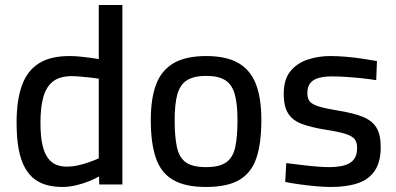

<svg xmlns="http://www.w3.org/2000/svg" viewBox="-20 -734 1575 764"><path d="M228 10Q197 10 169 3Q141 -4 118.5 -20.5Q96 -37 79.5 -66Q63 -95 54.5 -139.5Q46 -184 46 -247Q46 -335 67 -393.5Q88 -452 134 -481.5Q180 -511 257 -511Q275 -511 297 -509Q319 -507 340 -504Q361 -501 373 -499V-714H467V0H375L374 -32Q359 -23 334.5 -13Q310 -3 282 3.5Q254 10 228 10ZM245 -71Q269 -71 293 -76.5Q317 -82 338.5 -90Q360 -98 373 -104V-421Q362 -423 342.5 -425Q323 -427 302.5 -429Q282 -431 265 -431Q218 -431 191 -410Q164 -389 152.5 -348Q141 -307 141 -247Q141 -191 149 -157Q157 -123 171.5 -104Q186 -85 205 -78Q224 -71 245 -71Z M800 10Q716 10 668 -18.5Q620 -47 600 -106Q580 -165 580 -256Q580 -343 601.5 -399Q623 -455 671.5 -483Q720 -511 800 -511Q881 -511 929 -483Q977 -455 998.5 -399Q1020 -343 1020 -256Q1020 -165 1000.5 -106Q981 -47 933 -18.5Q885 10 800 10ZM800 -69Q853 -69 880 -88Q907 -107 916 -148.5Q925 -190 925 -256Q925 -321 914 -359.5Q903 -398 876 -415Q849 -432 800 -432Q752 -432 724.5 -415Q697 -398 686 -359.5Q675 -321 675 -256Q675 -190 684 -148.5Q693 -107 719.5 -88Q746 -69 800 -69Z M1297 10Q1271 10 1237.5 7Q1204 4 1171.5 -0.5Q1139 -5 1115 -10L1119 -85Q1144 -82 1176 -78Q1208 -74 1238.5 -71.5Q1269 -69 1287 -69Q1325 -69 1350 -76Q1375 -83 1388 -99.5Q1401 -116 1401 -145Q1401 -168 1391 -180.5Q1381 -193 1354 -201.5Q1327 -210 1275 -218Q1219 -227 1182 -240.5Q1145 -254 1127 -282Q1109 -310 1109 -360Q1109 -418 1135.5 -450.5Q1162 -483 1204.5 -497Q1247 -511 1294 -511Q1324 -511 1358.5 -508Q1393 -505 1425 -500Q1457 -495 1480 -491L1477 -415Q1453 -419 1421 -422.5Q1389 -426 1357 -428Q1325 -430 1301 -430Q1273 -430 1250.5 -424.5Q1228 -419 1215.5 -404.5Q1203 -390 1203 -363Q1203 -343 1212 -331Q1221 -319 1248 -310.5Q1275 -302 1325 -294Q1387 -284 1424 -269Q1461 -254 1478 -226Q1495 -198 1495 -149Q1495 -90 1471.5 -55Q1448 -20 1404 -5Q1360 10 1297 10Z"/></svg>

Font: Cairo Play SemiBold
Style: Regular
Weight: 600
Designer: Mohamed Gaber, Accademia di Belle Arti di Urbino
Foundry: Kief Type Foundry, Accademia di Belle Arti di Urbino
Version: Version 3.130;gftools[0.9.24]